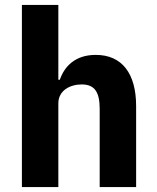

<svg xmlns="http://www.w3.org/2000/svg" viewBox="-20 -760 636 780"><path d="M69 0H217V-340C217 -392 264 -417 312 -417C366 -417 385 -384 385 -317V0H533V-329C533 -461 476 -537 369 -537C286 -537 242 -491 223 -436H217V-740H69Z"/></svg>

Font: LVC Sans
Style: Bold
Weight: 700
Designer: Mike Abbink, Paul van der Laan, Pieter van Rosmalen
Foundry: Bold Monday
Version: Version 3.0